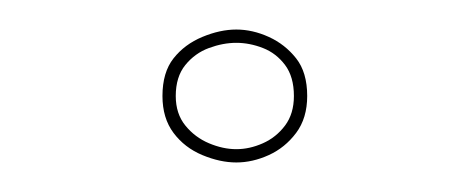

<svg xmlns="http://www.w3.org/2000/svg" viewBox="-20 -354 318 130"><path d="M140 -334Q151 -334 162 -329Q173 -324 180.5 -314.5Q188 -305 188 -289Q188 -274 180.5 -264Q173 -254 162 -249Q151 -244 140 -244Q129 -244 117 -249Q105 -254 97.5 -264Q90 -274 90 -289Q90 -305 97.5 -314.5Q105 -324 117 -329Q129 -334 140 -334ZM140 -253Q149 -253 158 -257Q167 -261 173 -269Q179 -277 179 -289Q179 -302 173 -310Q167 -318 158 -321.5Q149 -325 140 -325Q131 -325 121.5 -321.5Q112 -318 105.5 -310Q99 -302 99 -289Q99 -277 105.5 -269Q112 -261 121.5 -257Q131 -253 140 -253Z"/></svg>

Font: Kalnia Glaze Thin Thin
Style: Regular
Weight: 250
Version: Version 1.110